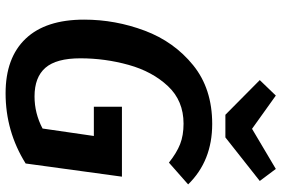

<svg xmlns="http://www.w3.org/2000/svg" viewBox="-176 -792 983 670"><g transform="rotate(90 315.0 -456.5)"><path d="M623 -622 547 -555Q513 -582 482.5 -594Q452 -606 411 -606Q331 -606 280 -551.5Q229 -497 206 -414.5Q183 -332 183 -246Q183 -162 216 -124Q249 -86 316 -86Q375 -86 428 -114L454 -293H352V-391H596L550 -55Q438 15 305 15Q181 15 114.5 -55Q48 -125 48 -259Q48 -368 86.5 -470.5Q125 -573 207 -639.5Q289 -706 412 -706Q541 -706 623 -622ZM611 -872 459 -752H380L259 -872L313 -928L429 -845L569 -928Z"/></g></svg>

Font: FiraGO Medium
Style: Italic
Weight: 500
Italic angle: -8°
Designer: bBox Type GmbH
Foundry: bBox Type GmbH
Version: Version 1.001